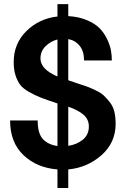

<svg xmlns="http://www.w3.org/2000/svg" viewBox="-20 -815 613 938"><path d="M544.9 -210Q544.9 -118.2 476.1 -57.1Q407.2 3.9 313.5 12.7V103.5H260.7V12.7Q160.2 4.9 94.7 -57.1Q29.3 -119.1 29.3 -226.6H164.1Q164.1 -163.1 189.5 -135.7Q214.8 -108.4 260.7 -101.6V-309.6Q208 -327.1 180.2 -337.9Q152.3 -348.6 122.1 -365.7Q91.8 -382.8 78.1 -401.4Q64.5 -419.9 55.7 -447.3Q46.9 -474.6 46.9 -511.7Q46.9 -602.5 109.4 -663.6Q171.9 -724.6 260.7 -734.4V-794.9H313.5V-736.3Q365.2 -733.4 405.3 -716.3Q445.3 -699.2 467.3 -676.3Q489.3 -653.3 503.4 -623.5Q517.6 -593.8 522 -568.8Q526.4 -543.9 526.4 -519.5H390.6Q390.6 -565.4 368.7 -591.8Q346.7 -618.2 313.5 -624V-422.9Q326.2 -418 358.4 -407.7Q390.6 -397.5 406.2 -391.6Q421.9 -385.7 447.8 -373.5Q473.6 -361.3 487.3 -348.1Q501 -335 516.6 -315.4Q532.2 -295.9 538.6 -269.5Q544.9 -243.2 544.9 -210ZM260.7 -441.4V-622.1Q226.6 -613.3 202.1 -588.9Q177.7 -564.5 177.7 -529.3Q177.7 -476.6 260.7 -441.4ZM414.1 -197.3Q414.1 -231.4 388.7 -253.9Q363.3 -276.4 313.5 -293.9V-102.5Q354.5 -108.4 384.3 -132.3Q414.1 -156.2 414.1 -197.3Z"/></svg>

Font: FreeUniversal
Style: Bold
Weight: 700
Version: Version 1.001